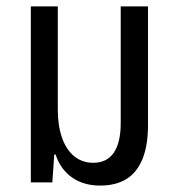

<svg xmlns="http://www.w3.org/2000/svg" viewBox="-20 -568 550 598"><path d="M292 10Q240 10 204 -15.5Q168 -41 153 -87H149L143 0H76V-548H160V-227Q160 -177 173 -139.5Q186 -102 211 -81.5Q236 -61 270 -61Q313 -61 334.5 -92.5Q356 -124 356 -185V-548H441V-180Q441 -114 423.5 -72Q406 -30 373 -10Q340 10 292 10Z"/></svg>

Font: Noto Sans Thai Condensed
Style: Regular
Weight: 400
Width: 3
Designer: Monotype Design Team
Foundry: Monotype Imaging Inc.
Version: Version 2.002